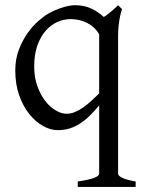

<svg xmlns="http://www.w3.org/2000/svg" viewBox="-20 -489 555 743"><path d="M237.8 -48.8Q254.4 -48.8 270.5 -55.7Q286.6 -62.5 302.2 -73.5Q317.9 -84.5 333.3 -98.6Q348.6 -112.8 363.8 -127.4V-356.4Q347.7 -384.3 318.4 -399.7Q289.1 -415 253.9 -415Q226.6 -415 201.2 -403.6Q175.8 -392.1 156 -369.1Q136.2 -346.2 124.3 -312Q112.3 -277.8 112.3 -231.9Q112.3 -190.4 124.3 -156.5Q136.2 -122.6 154.8 -98.6Q173.3 -74.7 195.6 -61.8Q217.8 -48.8 237.8 -48.8ZM280.8 234.4V213.4Q326.7 206.5 345.2 199Q363.8 191.4 363.8 183.1V-81.1Q345.2 -58.6 327.1 -41Q309.1 -23.4 289.8 -11Q270.5 1.5 249.3 8.1Q228 14.6 203.1 14.6Q175.8 14.6 147 -1.2Q118.2 -17.1 94 -46.9Q69.8 -76.7 54.4 -119.6Q39.1 -162.6 39.1 -216.8Q39.1 -259.8 52.7 -295.9Q66.4 -332 86.2 -360.1Q106 -388.2 128.4 -407.7Q150.9 -427.2 168 -437Q195.8 -452.1 223.1 -460.4Q250.5 -468.8 269 -468.8Q282.2 -468.8 295.4 -467Q308.6 -465.3 322.3 -460.4Q335.9 -455.6 350.6 -446.8Q365.2 -438 381.8 -423.3Q389.2 -427.7 397 -433.8Q404.8 -439.9 412.1 -446Q419.4 -452.1 426 -458.3Q432.6 -464.4 437 -468.8L452.1 -454.1Q447.8 -440.4 444.3 -424.3Q441.4 -410.2 439.2 -391.1Q437 -372.1 437 -350.1V183.1Q437 190.9 452.1 198.7Q467.3 206.5 504.9 213.4V234.4Z"/></svg>

Font: Gentium Plus Eur
Style: Regular
Weight: 400
Designer: J. Victor Gaultney, Annie Olsen, Iska Routamaa, Becca Hirsbrunner
Foundry: SIL International
Version: Version 5.000